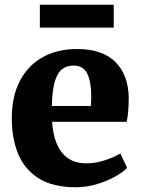

<svg xmlns="http://www.w3.org/2000/svg" viewBox="-20 -776 592 807"><path d="M298 11Q202.5 11 143.2 -26Q84 -63 56.8 -128.2Q29.5 -193.5 29.5 -278Q29.5 -370.5 63.5 -435.8Q97.5 -501 159.2 -535.5Q221 -570 303.5 -570Q409.5 -570 464.2 -516.2Q519 -462.5 521 -367Q521 -333 518.8 -308Q516.5 -283 512.5 -264H199Q204.5 -179.5 240.5 -134.5Q276.5 -89.5 343 -89.5Q383 -89.5 423.2 -103.2Q463.5 -117 486 -131L514 -70.5Q499 -54 466 -35Q433 -16 389.2 -2.5Q345.5 11 298 11ZM198 -330.5H362Q362.5 -341 363 -351.2Q363.5 -361.5 363.5 -372Q363.5 -431 347.2 -465.8Q331 -500.5 288.5 -500.5Q263 -500.5 243.2 -487Q223.5 -473.5 211.5 -437Q199.5 -400.5 198 -330.5ZM458 -756V-660H147.5V-756Z"/></svg>

Font: Merriweather Black
Style: Regular
Weight: 900
Designer: Eben Sorkin
Foundry: Eben Sorkin
Version: Version 2.200;gftools[0.9.31]